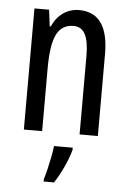

<svg xmlns="http://www.w3.org/2000/svg" viewBox="-54 -587 565 848"><g transform="rotate(5 228.0 -163.0)"><path d="M262 -547Q393 -547 393 -364V0H312V-348Q312 -411 296 -443Q280 -475 244 -475Q192 -475 169 -429Q146 -383 146 -279V0H65V-537H130L139 -464H144Q161 -504 192.5 -525.5Q224 -547 262 -547ZM287 71Q277 108 257.5 149.5Q238 191 218 221H172V210Q178 192 184.5 164.5Q191 137 196.5 109Q202 81 204 61H287Z"/></g></svg>

Font: Noto Sans Bengali UI ExtraCondensed
Style: Regular
Weight: 400
Width: 2
Designer: Jelle Bosma - Monotype Design Team
Foundry: Monotype Imaging Inc.
Version: Version 2.003; ttfautohint (v1.8.4.7-5d5b)